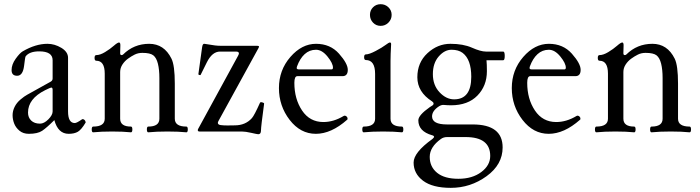

<svg xmlns="http://www.w3.org/2000/svg" viewBox="-20 -637 3389 930"><path d="M234.9 -97.2V-202.1Q234.9 -212.9 228 -212.9Q224.6 -212.9 198.7 -200.2Q115.7 -158.7 115.7 -91.8Q115.7 -67.9 131.1 -53Q146.5 -38.1 173.8 -38.1Q193.4 -38.1 214.1 -58.8Q234.9 -79.6 234.9 -97.2ZM380.9 -60.1Q391.6 -58.6 395 -45.4Q395 -43.9 394.5 -43Q374.5 -9.3 357.4 1Q340.3 11.2 312.5 11.2Q261.2 11.2 243.2 -55.2Q206.1 -18.1 184.1 -3.4Q162.1 11.2 119.6 11.2Q92.3 11.2 74.2 -3.9Q56.2 -19 48.6 -38.8Q41 -58.6 41 -79.1Q41 -99.6 50.8 -119.4Q60.5 -139.2 79.3 -155Q98.1 -170.9 111.8 -178.2L225.1 -241.2Q234.9 -246.6 234.9 -256.8V-345.2Q234.9 -388.2 169.9 -388.2Q122.6 -388.2 104 -363.8Q101.6 -360.4 96.7 -318.4Q90.8 -270 63 -270Q36.1 -270 36.1 -297.4Q36.1 -324.7 55.9 -352.3Q75.7 -379.9 89.8 -388.2Q152.3 -424.8 210 -424.8Q244.6 -424.8 277.1 -405.3Q309.6 -385.7 309.6 -356.9V-97.2Q309.6 -41 342.3 -41Q351.6 -41 377.4 -59.1Q378.9 -60.1 380.9 -60.1Z M826.7 -62Q826.7 -23.9 882.8 -23.9Q889.6 -23.9 889.6 -10Q889.6 3.9 882.8 3.9Q845.2 0 791.3 0Q737.3 0 698.2 3.9Q691.4 3.9 691.4 -10Q691.4 -23.9 698.2 -23.9Q752 -23.9 752 -62V-258.8Q752 -299.8 744.9 -328.4Q737.8 -356.9 722.7 -368.9Q707.5 -380.9 669.4 -380.9Q648.9 -380.9 632.3 -372.6Q615.7 -364.3 599.9 -352.8Q584 -341.3 573 -324.5Q562 -307.6 562 -288.1V-62Q562 -23.9 614.3 -23.9Q621.1 -23.9 621.1 -10Q621.1 3.9 614.3 3.9Q576.7 0 523.2 0Q469.7 0 431.2 3.9Q424.3 3.9 424.3 -10Q424.3 -23.9 431.2 -23.9Q487.3 -23.9 487.3 -62V-280.3Q487.3 -342.8 446.3 -342.8Q438 -342.8 438 -356.4Q438 -370.1 446.3 -370.1Q464.8 -370.1 489 -384.8Q513.2 -399.4 531.2 -415.3Q549.3 -431.2 556.6 -431.2Q563.5 -431.2 563 -416L562 -380.4Q561.5 -370.1 568.8 -370.1Q572.8 -370.1 576.2 -373Q628.4 -424.8 702.6 -424.8Q774.9 -424.8 810.5 -353Q826.7 -320.8 826.7 -231.9Z M1259.3 -134.8Q1244.1 -22.9 1244.1 -4.9Q1244.1 13.2 1231 13.2Q1226.1 13.2 1197.5 6.6Q1168.9 0 1151.4 0H946.3Q938 0 938 -6.8Q938 -9.8 939 -11.2L1133.3 -367.2Q1137.2 -374.5 1137.2 -378.4Q1137.2 -387.2 1123 -387.2H1045.9Q1007.8 -387.2 981.9 -335L952.1 -274.9Q950.7 -272 945.6 -273.7Q940.4 -275.4 940.9 -277.8L959 -408.2Q961.4 -426.3 970.2 -424.8L1020.5 -417Q1033.2 -415 1058.1 -415H1227.1Q1234.4 -415 1234.4 -411.6Q1234.4 -408.2 1231.9 -403.8L1038.1 -50.8Q1035.2 -45.4 1035.2 -42Q1035.2 -33.2 1048.3 -31.2Q1061.5 -29.3 1081.8 -29.3Q1102.1 -29.3 1117.2 -29.8Q1168.9 -29.8 1200.2 -64.9Q1211.9 -78.1 1239.3 -139.2Q1241.2 -143.6 1250.5 -141.1Q1259.8 -138.7 1259.3 -134.8Z M1331.1 -210.4Q1331.1 -297.4 1386.5 -361.1Q1441.9 -424.8 1510.7 -424.8Q1579.6 -424.8 1622.1 -377Q1664.6 -329.1 1664.6 -298.8Q1664.6 -268.6 1639.6 -268.1H1420.4Q1405.8 -268.1 1405.8 -235.8Q1405.8 -157.7 1443.1 -101.8Q1480.5 -45.9 1546.4 -45.9Q1595.7 -45.9 1644.5 -75.2Q1647 -76.7 1649.9 -76.7Q1655.8 -76.7 1660.2 -71.3Q1663.6 -67.9 1663.6 -61Q1663.6 -58.6 1661.6 -57.1Q1584.5 11.2 1509.8 11.2Q1435.1 11.2 1383.1 -56.2Q1331.1 -123.5 1331.1 -210.4ZM1417 -307.6Q1417 -300.8 1428.7 -300.8H1585.4Q1592.8 -300.8 1592.8 -309.1Q1592.8 -330.6 1566.2 -363.3Q1539.6 -396 1510.7 -396Q1479 -396 1455.8 -374.8Q1432.6 -353.5 1418.5 -314.9Q1417 -311 1417 -307.6Z M1926.8 3.9Q1889.6 0 1835.4 0Q1781.2 0 1741.7 3.9Q1734.9 3.9 1734.9 -10Q1734.9 -23.9 1741.7 -23.9Q1796.9 -23.9 1796.9 -62V-278.8Q1796.9 -346.2 1752 -346.2Q1743.7 -346.2 1743.7 -359.9Q1743.7 -373.5 1752 -373.5Q1768.1 -373.5 1799.6 -390.1Q1831.1 -406.7 1847.2 -418.9Q1863.3 -431.2 1868.7 -431.2Q1874.5 -431.2 1874.5 -423.3Q1871.6 -370.6 1871.6 -342.3V-62Q1871.6 -23.9 1926.8 -23.9Q1933.6 -23.9 1933.6 -10Q1933.6 3.9 1926.8 3.9ZM1877 -564.9Q1877 -543 1861.3 -527.3Q1845.7 -511.7 1823.7 -511.7Q1801.8 -511.7 1786.9 -527.3Q1772 -543 1772 -564.9Q1772 -586.9 1786.9 -601.8Q1801.8 -616.7 1823.7 -616.7Q1845.7 -616.7 1861.3 -601.8Q1877 -586.9 1877 -564.9Z M1983.4 150.4Q1983.4 101.6 2074.7 36.1Q2082.5 29.3 2082.5 25.4Q2081.5 20 2072.8 18.1Q2006.3 -1 2006.3 -54.2Q2006.3 -79.1 2062 -118.2Q2066.9 -121.6 2073.5 -125.5Q2080.1 -129.4 2080.1 -135.3Q2080.1 -141.1 2072.8 -146Q2001.5 -191.4 2001.5 -262.7Q2001.5 -334 2050.5 -379.4Q2099.6 -424.8 2161.6 -424.8Q2223.6 -424.8 2266.1 -406Q2308.6 -387.2 2333.5 -387.2H2417.5Q2424.8 -387.2 2424.8 -366.2Q2424.8 -345.2 2417.5 -345.2H2336.4Q2338.4 -327.1 2338.4 -292Q2338.4 -221.2 2292.5 -174.1Q2246.6 -127 2164.6 -127Q2148.4 -127 2127.4 -128.9Q2117.2 -128.9 2106.4 -122.1Q2072.8 -100.1 2072.8 -73.2Q2072.8 -34.2 2145.5 -34.2H2269.5Q2414.6 -34.2 2414.6 77.1Q2414.6 160.2 2336.7 216.6Q2258.8 272.9 2163.6 272.9Q2075.2 272.9 2029.3 238.5Q1983.4 204.1 1983.4 150.4ZM2061.5 123Q2061.5 170.9 2097.2 200Q2132.8 229 2200.2 229Q2267.6 229 2311 196.5Q2354.5 164.1 2354.5 118.2Q2354.5 26.9 2235.4 26.9H2145.5Q2128.4 26.9 2115.7 36.1Q2061.5 75.2 2061.5 123ZM2076.7 -277.8Q2076.7 -224.6 2108.9 -190.2Q2141.1 -155.8 2179.7 -155.8Q2262.7 -155.8 2262.7 -265.1Q2262.7 -349.1 2220.7 -380.9Q2200.7 -396 2167 -396Q2133.3 -396 2105 -363.5Q2076.7 -331.1 2076.7 -277.8Z M2459 -210.4Q2459 -297.4 2514.4 -361.1Q2569.8 -424.8 2638.7 -424.8Q2707.5 -424.8 2750 -377Q2792.5 -329.1 2792.5 -298.8Q2792.5 -268.6 2767.6 -268.1H2548.3Q2533.7 -268.1 2533.7 -235.8Q2533.7 -157.7 2571 -101.8Q2608.4 -45.9 2674.3 -45.9Q2723.6 -45.9 2772.5 -75.2Q2774.9 -76.7 2777.8 -76.7Q2783.7 -76.7 2788.1 -71.3Q2791.5 -67.9 2791.5 -61Q2791.5 -58.6 2789.6 -57.1Q2712.4 11.2 2637.7 11.2Q2563 11.2 2511 -56.2Q2459 -123.5 2459 -210.4ZM2544.9 -307.6Q2544.9 -300.8 2556.6 -300.8H2713.4Q2720.7 -300.8 2720.7 -309.1Q2720.7 -330.6 2694.1 -363.3Q2667.5 -396 2638.7 -396Q2606.9 -396 2583.7 -374.8Q2560.5 -353.5 2546.4 -314.9Q2544.9 -311 2544.9 -307.6Z M3264.2 -62Q3264.2 -23.9 3320.3 -23.9Q3327.1 -23.9 3327.1 -10Q3327.1 3.9 3320.3 3.9Q3282.7 0 3228.8 0Q3174.8 0 3135.7 3.9Q3128.9 3.9 3128.9 -10Q3128.9 -23.9 3135.7 -23.9Q3189.5 -23.9 3189.5 -62V-258.8Q3189.5 -299.8 3182.4 -328.4Q3175.3 -356.9 3160.2 -368.9Q3145 -380.9 3106.9 -380.9Q3086.4 -380.9 3069.8 -372.6Q3053.2 -364.3 3037.4 -352.8Q3021.5 -341.3 3010.5 -324.5Q2999.5 -307.6 2999.5 -288.1V-62Q2999.5 -23.9 3051.8 -23.9Q3058.6 -23.9 3058.6 -10Q3058.6 3.9 3051.8 3.9Q3014.2 0 2960.7 0Q2907.2 0 2868.7 3.9Q2861.8 3.9 2861.8 -10Q2861.8 -23.9 2868.7 -23.9Q2924.8 -23.9 2924.8 -62V-280.3Q2924.8 -342.8 2883.8 -342.8Q2875.5 -342.8 2875.5 -356.4Q2875.5 -370.1 2883.8 -370.1Q2902.3 -370.1 2926.5 -384.8Q2950.7 -399.4 2968.8 -415.3Q2986.8 -431.2 2994.1 -431.2Q3001 -431.2 3000.5 -416L2999.5 -380.4Q2999 -370.1 3006.3 -370.1Q3010.3 -370.1 3013.7 -373Q3065.9 -424.8 3140.1 -424.8Q3212.4 -424.8 3248 -353Q3264.2 -320.8 3264.2 -231.9Z"/></svg>

Font: Junicode
Style: Regular
Weight: 400
Designer: Peter S. Baker
Foundry: Briery Creek Software
Version: Version 0.7.2